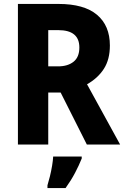

<svg xmlns="http://www.w3.org/2000/svg" viewBox="-20 -734 640 975"><path d="M71 0V-714H277Q407 -714 472.5 -659Q538 -604 538 -503Q538 -432 507.5 -384.5Q477 -337 422 -306L590 0H421L288 -264H225V0ZM275 -397Q324 -397 353.5 -420.5Q383 -444 383 -493Q383 -581 276 -581H225V-397ZM221 207Q227 188 233.5 161.5Q240 135 244.5 108Q249 81 250 61H395V71Q381 106 361 144Q341 182 313 221H221Z"/></svg>

Font: Noto Sans Mono ExtraBold
Style: Regular
Weight: 800
Designer: Monotype Design Team
Foundry: Monotype Imaging Inc.
Version: Version 2.014